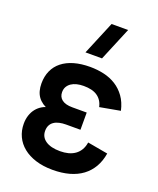

<svg xmlns="http://www.w3.org/2000/svg" viewBox="-150 -892 822 998"><g transform="rotate(20 261.0 -393.0)"><path d="M306.2 -617.5H214.7L291.8 -802.5H383.3ZM262.2 15Q209.9 15 168.6 2Q127.3 -11 98.8 -34.2Q70.2 -57.3 55.1 -89.4Q40 -121.5 40 -159.7Q40 -185.1 47.2 -206.7Q54.3 -228.3 67.6 -244.6Q80.9 -260.9 99.1 -271.4Q117.2 -281.8 139.7 -284.8L140.6 -270.4Q117.7 -278.2 101.5 -289.3Q85.3 -300.5 75 -314.9Q64.7 -329.3 59.8 -347.6Q54.8 -365.9 54.8 -387.9Q54.8 -427.3 68.9 -458.5Q83 -489.7 110 -511.1Q136.9 -532.5 175.8 -543.8Q214.8 -555 264.4 -555Q304.3 -555 341.1 -546.6Q377.8 -538.2 407.8 -519.3Q437.8 -500.4 459.8 -469.9Q481.8 -439.3 491.8 -395L378.8 -374.5Q374.6 -394.1 365.2 -408.3Q355.8 -422.6 341.8 -432Q327.8 -441.5 308.9 -446Q290 -450.5 266.4 -450.5Q246 -450.5 228.5 -446.2Q211 -441.8 198.3 -433.2Q185.6 -424.5 178.3 -411.8Q171.1 -399.2 171.1 -382Q171.1 -368.8 175.9 -358.5Q180.7 -348.2 190.2 -340.9Q199.8 -333.5 214.2 -329.6Q228.6 -325.7 248.1 -325.7H327.8V-230.5H248.1Q228 -230.5 211.2 -226.6Q194.3 -222.8 182.3 -214.5Q170.2 -206.3 163.7 -193.5Q157.1 -180.7 157.1 -162.7Q157.1 -128.4 185.6 -109Q214.1 -89.5 265.5 -89.5Q289.9 -89.5 310.6 -94.8Q331.2 -100.2 347.2 -111.4Q363.2 -122.6 373.8 -140.1Q384.4 -157.7 388.2 -182.1L500.8 -162Q493.8 -118.8 474.6 -85.7Q455.3 -52.6 425 -30.1Q394.7 -7.7 353.7 3.7Q312.8 15 262.2 15Z"/></g></svg>

Font: Vela Sans GX ExtLt
Style: Regular
Weight: 200
Designer: Principal design: Mikhail Sharanda - project Manrope.
Design modification: Ravid Balaliev
Foundry: Mikhail Sharanda
Version: Version 1.001